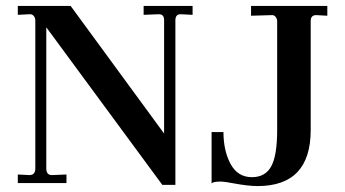

<svg xmlns="http://www.w3.org/2000/svg" viewBox="-20 -617 1163 647"><path d="M527 6 136 -525V-49Q136 -27 155 -27L204 -29V0H40V-29L79 -27Q99 -27 99 -49V-548Q99 -557 93.5 -563.5Q88 -570 79 -569L40 -567V-597H218L533 -167V-549Q533 -569 516 -569H513L464 -567V-597H629V-567L590 -569H588Q571 -569 571 -548V6ZM848 10Q817 10 768 1Q736 -5 728 -5H720Q699 -5 693 1V-172H733Q733 -109 757 -64.5Q781 -20 829 -20Q874 -20 894 -56.5Q914 -93 914 -179V-545Q914 -554 908.5 -560.5Q903 -567 895 -566L826 -564V-597H1083V-564L1047 -566H1045Q1027 -566 1027 -546V-179Q1027 10 848 10Z"/></svg>

Font: UnnaMedium
Style: Regular
Weight: 500
Designer: Jorge de Buen Unna
Foundry: Omnibus-Type
Version: Version 2.008;hotconv 1.0.109;makeotfexe 2.5.65596